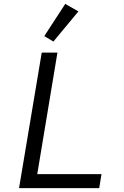

<svg xmlns="http://www.w3.org/2000/svg" viewBox="-20 -969 640 989"><path d="M491.1 0 502.8 -72.1H171.9L275.9 -698.2H195L78.1 0ZM208.1 -783 255 -755 383.9 -910.2 316.1 -948.9Z"/></svg>

Font: Margiela Mono Italic Italic
Style: Regular
Weight: 400
Designer: Mike Abbink, Paul van der Laan, Pieter van Rosmalen
Foundry: Bold Monday
Version: Version 2.003 2021